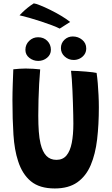

<svg xmlns="http://www.w3.org/2000/svg" viewBox="-20 -1074 646 1111"><path d="M297 16.5Q209 16.5 158.8 -25Q108.5 -66.5 84.5 -142.5Q63.5 -206 57.8 -294.8Q52 -383.5 52 -494.5Q52 -516 52.5 -539.5Q53 -563 53.8 -587Q54.5 -611 55.5 -633Q56.5 -655 57 -673Q75 -675 93.2 -676.2Q111.5 -677.5 128.5 -677.5Q151 -677.5 173.2 -676Q195.5 -674.5 212.5 -672.5Q209 -634 206.5 -588.2Q204 -542.5 202.8 -495.8Q201.5 -449 201.5 -405.5Q201.5 -353.5 204.5 -313Q207.5 -272.5 214.5 -243Q226 -195 248.5 -172Q271 -149 306.5 -149Q343.5 -149 364.8 -174.5Q386 -200 395.2 -247Q404.5 -294 404.5 -358.5Q404.5 -379 403.8 -410.5Q403 -442 402 -478.2Q401 -514.5 399.2 -550.5Q397.5 -586.5 395.5 -616.2Q393.5 -646 391 -664.5Q408.5 -664.5 431.5 -663Q454.5 -661.5 477 -659.8Q499.5 -658 516.5 -655.8Q533.5 -653.5 539 -652Q543 -624.5 545.8 -591.5Q548.5 -558.5 550.2 -523Q552 -487.5 552 -452.5Q552 -353 542 -267.8Q532 -182.5 505 -118.8Q478 -55 427.5 -19.2Q377 16.5 297 16.5ZM201 -721.5Q172.5 -721.5 149.8 -739.2Q127 -757 127 -785.5Q127 -816.5 148.8 -837.5Q170.5 -858.5 200.5 -858.5Q233 -858.5 253.8 -837.5Q274.5 -816.5 274.5 -786Q274.5 -758 252.5 -739.8Q230.5 -721.5 201 -721.5ZM406.5 -727Q376.5 -727 354.5 -746.8Q332.5 -766.5 332.5 -795.5Q332.5 -824.5 352.8 -843.8Q373 -863 401 -863Q432.5 -863 455.8 -843.5Q479 -824 479 -794Q479 -773.5 468.5 -758.5Q458 -743.5 441.5 -735.2Q425 -727 406.5 -727ZM175.5 -1054.5Q186.5 -1053.5 212.2 -1043.2Q238 -1033 270.5 -1017Q303 -1001 334 -982.5Q365 -964 386 -947L325.5 -908.5Q309 -917 280 -928Q251 -939 216.8 -950.2Q182.5 -961.5 149.8 -970.8Q117 -980 93 -985.5Q97.5 -990.5 109.8 -1002.5Q122 -1014.5 139.5 -1028.8Q157 -1043 175.5 -1054.5Z"/></svg>

Font: Grandstander Thin SemiBold
Style: Regular
Weight: 600
Version: Version 1.200